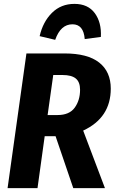

<svg xmlns="http://www.w3.org/2000/svg" viewBox="-20 -968 593 988"><path d="M408 -296 520 0H357L266 -267H210L173 0H19L116 -693H312Q431 -693 490.5 -646Q550 -599 550 -512Q550 -362 408 -296ZM225 -376H276Q337 -376 364.5 -414Q392 -452 392 -506Q392 -546 370 -564Q348 -582 302 -582H254ZM184 -782Q201 -856 247.5 -902Q294 -948 363 -948Q433 -948 468 -900Q503 -852 499 -778L416 -767Q410 -843 353 -843Q292 -843 264 -763Z"/></svg>

Font: Fira Sans Condensed
Style: Bold Italic
Weight: 700
Width: 3
Italic angle: -8°
Designer: Carrois Corporate & Edenspiekermann AG
Foundry: Carrois Corporate GbR & Edenspiekermann AG
Version: Version 4.203